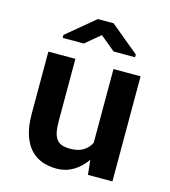

<svg xmlns="http://www.w3.org/2000/svg" viewBox="-112 -832 823 932"><g transform="rotate(15 300.0 -366.5)"><path d="M486.8 -624.5V-610.8H378.9L303.7 -672.9L229 -610.8H123V-625.5L264.6 -743.2H343.3ZM405.8 -74.2Q378.9 -34.7 341.1 -12.2Q303.2 10.3 258.3 10.3Q217.3 10.3 183.1 -2.4Q148.9 -15.1 124.5 -42.7Q100.1 -70.3 86.7 -113Q73.2 -155.8 73.2 -215.8V-528.3H209V-214.8Q209 -182.6 213.6 -160.6Q218.3 -138.7 228.5 -125.2Q238.8 -111.8 255.4 -106Q272 -100.1 295.9 -100.1Q336.4 -100.1 361.8 -115.5Q387.2 -130.9 400.4 -157.7V-528.3H536.6V0H413.6Z"/></g></svg>

Font: TypoPRO Roboto Mono
Style: Bold
Weight: 700
Designer: Google
Version: Version 2.000986; 2015; ttfautohint (v1.3)